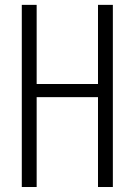

<svg xmlns="http://www.w3.org/2000/svg" viewBox="-20 -750 540 770"><path d="M67.4 0V-730.5H127V-413.1H373V-730.5H432.6V0H373V-360.4H127V0Z"/></svg>

Font: Gen Shin Gothic Monospace Light
Style: Regular
Weight: 300
Designer: [Source Han Sans]
Ryoko NISHIZUKA  (kana & ideographs); Paul D. Hunt (Latin, Greek & Cyrillic); Wenlong ZHANG  (bopomofo
Version: Version 1.002.20150607